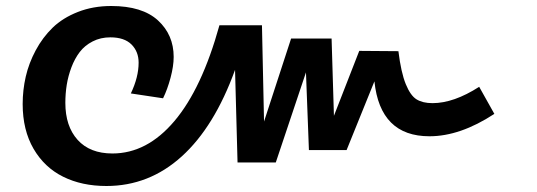

<svg xmlns="http://www.w3.org/2000/svg" viewBox="-20 -600 1781 637"><path d="M1569.8 -312 1620.1 -222.2Q1506.8 -147.9 1404.8 -147.9Q1241.2 -147.9 1222.2 -330.1L1129.9 -102.1H1004.9L995.1 -359.9L895 -61H768.1L759.8 -368.2Q691.4 -179.2 583 -81.1Q474.6 17.1 333 17.1Q251.5 17.1 189.5 -13.7Q127.4 -44.4 91.3 -106.4Q55.2 -168.5 55.2 -254.9Q55.2 -300.8 65.4 -345.7Q75.7 -390.6 98.6 -433.3Q121.6 -476.1 154.8 -508.3Q188 -540.5 238.3 -560.3Q288.6 -580.1 349.1 -580.1Q452.1 -580.1 504.2 -532.2Q556.2 -484.4 556.2 -411.1Q556.2 -380.9 545.9 -342.3Q535.6 -303.7 521 -273.9L414.1 -290Q439.9 -344.2 439.9 -392.1Q439.9 -428.7 416.3 -452.4Q392.6 -476.1 346.2 -476.1Q313.5 -476.1 287.4 -462.6Q261.2 -449.2 244.6 -427.5Q228 -405.8 217 -376.7Q206.1 -347.7 201.4 -318.4Q196.8 -289.1 196.8 -258.8Q196.8 -181.2 237.5 -136Q278.3 -90.8 353 -90.8Q467.8 -90.8 558.8 -198.5Q649.9 -306.2 708 -516.1H849.1L856 -196.8L945.8 -472.2H1080.1L1087.9 -215.8L1171.9 -431.2L1301.8 -430.2Q1310.5 -359.4 1326.2 -321Q1341.8 -282.7 1362.1 -270.3Q1382.3 -257.8 1415 -257.8Q1485.4 -257.8 1569.8 -312Z"/></svg>

Font: FiraGO SemiBold
Style: Italic
Weight: 600
Italic angle: -8°
Designer: bBox Type GmbH
Foundry: bBox Type GmbH
Version: Version 1.001;PS 001.001;hotconv 1.0.88;makeotf.lib2.5.64775